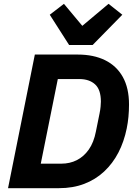

<svg xmlns="http://www.w3.org/2000/svg" viewBox="-20 -983 722 1003"><path d="M22 0 162 -698H386Q469 -698 529 -668.5Q589 -639 621.5 -581Q654 -523 654 -437Q654 -404 651 -372.5Q648 -341 642 -312Q628 -243 598.5 -186Q569 -129 524 -87Q479 -45 420 -22.5Q361 0 288 0ZM193 -128H300Q345 -128 381.5 -146.5Q418 -165 444 -202Q470 -239 481 -296L500 -390Q504 -409 505.5 -426Q507 -443 507 -452Q507 -515 476.5 -542.5Q446 -570 395 -570H282ZM464 -748H341L240 -906L314 -963L410 -848L547 -963L619 -906Z"/></svg>

Font: IBM Plex Sans Var
Style: Italic
Weight: 400
Italic angle: -11.31°
Designer: Mike Abbink, Paul van der Laan, Pieter van Rosmalen
Foundry: Bold Monday
Version: Version 1.001